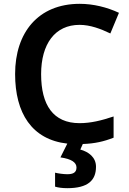

<svg xmlns="http://www.w3.org/2000/svg" viewBox="-20 -744 675 1004"><path d="M482 128C482 78 443 50 400 38L413 9C475 7 523 -4 574 -24V-135C511 -114 455 -100 396 -100C258 -100 195 -195 195 -356C195 -515 268 -614 396 -614C452 -614 507 -593 557 -569L602 -677C540 -706 468 -724 397 -724C179 -724 59 -573 59 -357C59 -153 146 -14 332 7L296 79C353 87 380 105 380 132C380 159 361 167 332 167C312 167 284 163 268 159V232C284 237 306 240 332 240C440 240 482 199 482 128Z"/></svg>

Font: Noto Sans Thaana SemiBold
Style: Regular
Weight: 600
Designer: David Williams
Foundry: Google Inc.
Version: Version 3.001